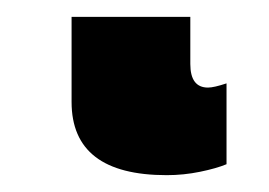

<svg xmlns="http://www.w3.org/2000/svg" viewBox="-20 32 320 228"><path d="M178 240Q65 240 65 153V52H206V108Q206 136 227 136Q234 136 249 131V227Q237 232 217.5 236Q198 240 178 240Z"/></svg>

Font: Noto Sans Black
Style: Regular
Weight: 900
Designer: Monotype Design Team
Foundry: Monotype Imaging Inc.
Version: Version 2.007